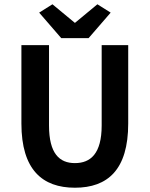

<svg xmlns="http://www.w3.org/2000/svg" viewBox="-20 -865 699 897"><path d="M330 12C483 12 579 -72 579 -288V-654H455V-279C455 -147 403 -103 330 -103C258 -103 209 -147 209 -279V-654H80V-288C80 -72 178 12 330 12ZM163 -806 266 -687H394L497 -806L435 -845L330 -758L225 -845Z"/></svg>

Font: Source Sans Pro SemBd
Style: Regular
Weight: 700
Designer: Paul D. Hunt
Foundry: Adobe Systems Incorporated
Version: Version 2.020;PS 2.0;hotconv 1.0.86;makeotf.lib2.5.63406